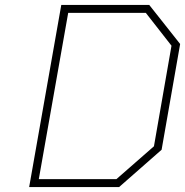

<svg xmlns="http://www.w3.org/2000/svg" viewBox="-20 -757 749 777"><path d="M462 0H98L228 -737H584L709 -579L634 -151ZM137 -32H451L603 -165L674 -572L570 -705H256Z"/></svg>

Font: Tomorrow ExtraLight
Style: Italic
Weight: 275
Italic angle: -10°
Designer: Tony de Marco, Monica Rizzolli
Foundry: Just in Type
Version: Version 2.002